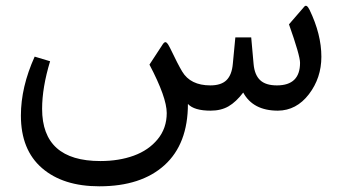

<svg xmlns="http://www.w3.org/2000/svg" viewBox="-20 -385 1187 668"><path d="M943.4 -87.9Q1023.9 -87.9 1023.9 -166.5Q1023.9 -191.9 985.4 -300.3L1038.6 -361.8Q1046.9 -371.6 1057.1 -350.6Q1098.1 -265.6 1098.1 -187.5Q1098.1 -113.8 1054.7 -57.1Q1011.2 -0.5 946.8 0Q860.4 0 826.2 -63Q801.3 -30.3 775.1 -15.1Q749 0 712.9 0Q655.3 0 633.8 -23.4Q633.8 115.7 552.5 189.5Q471.2 263.2 325.7 263.2Q199.2 263.2 126 199.7Q52.7 136.2 52.7 17.1Q52.7 -82 100.6 -188L154.3 -171.9Q126.5 -80.1 126.5 -6.3Q126.5 175.3 329.1 175.3Q394 175.3 445.6 156.5Q497.1 137.7 528.6 99.4Q560.1 61 560.1 8.3Q560.1 -45.9 500 -160.2L546.9 -231.9Q550.3 -236.8 553.5 -238Q556.6 -239.3 559.6 -236.6Q562.5 -233.9 565.4 -229.5Q568.4 -225.1 571.8 -217.8Q599.1 -160.6 613.8 -136.2Q642.6 -87.9 711.9 -87.9Q749.5 -87.9 768.1 -106.2Q786.6 -124.5 790 -162.6L798.8 -254.9H854L862.3 -162.1Q865.7 -124.5 885 -106.2Q904.3 -87.9 943.4 -87.9Z"/></svg>

Font: Shl
Style: Regular
Weight: 400
Foundry: Saber Rastikerdar (saber.rastikerdar@gmail.com)
Version: Version 3.4.0